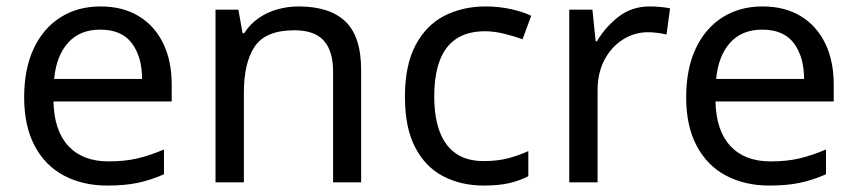

<svg xmlns="http://www.w3.org/2000/svg" viewBox="-20 -566 2659 596"><path d="M313 10Q237 10 178.5 -21Q120 -52 87.5 -113.5Q55 -175 55 -264Q55 -352 84.5 -415Q114 -478 167.5 -512Q221 -546 292 -546Q361 -546 410.5 -516Q460 -486 486.5 -431.5Q513 -377 513 -304V-251H146Q148 -160 192.5 -112.5Q237 -65 317 -65Q368 -65 407.5 -74.5Q447 -84 489 -102V-25Q448 -7 408 1.5Q368 10 313 10ZM148 -321H421Q421 -389 389.5 -431.5Q358 -474 291 -474Q228 -474 191.5 -433.5Q155 -393 148 -321Z M649 0V-536H720L733 -463H738Q756 -491 782.5 -509.5Q809 -528 841 -537Q873 -546 907 -546Q1003 -546 1052 -499.5Q1101 -453 1101 -349V0H1014V-343Q1014 -408 985 -440Q956 -472 894 -472Q805 -472 771 -422Q737 -372 737 -278V0Z M1482 10Q1411 10 1355.5 -19Q1300 -48 1268.5 -109Q1237 -170 1237 -265Q1237 -364 1270 -426Q1303 -488 1359.5 -517Q1416 -546 1488 -546Q1529 -546 1567 -537.5Q1605 -529 1629 -517L1602 -444Q1578 -453 1546 -461Q1514 -469 1486 -469Q1432 -469 1397 -446Q1362 -423 1345 -378Q1328 -333 1328 -266Q1328 -202 1345 -157Q1362 -112 1396 -89Q1430 -66 1481 -66Q1525 -66 1558.5 -75Q1592 -84 1620 -97V-19Q1593 -5 1560.5 2.5Q1528 10 1482 10Z M1747 0V-536H1819L1829 -438H1833Q1859 -482 1900 -514Q1941 -546 1997 -546Q2012 -546 2029.5 -544.5Q2047 -543 2060 -540L2049 -459Q2036 -462 2020.5 -464Q2005 -466 1991 -466Q1950 -466 1914 -443.5Q1878 -421 1856.5 -380.5Q1835 -340 1835 -286V0Z M2368 10Q2292 10 2233.5 -21Q2175 -52 2142.5 -113.5Q2110 -175 2110 -264Q2110 -352 2139.5 -415Q2169 -478 2222.5 -512Q2276 -546 2347 -546Q2416 -546 2465.5 -516Q2515 -486 2541.5 -431.5Q2568 -377 2568 -304V-251H2201Q2203 -160 2247.5 -112.5Q2292 -65 2372 -65Q2423 -65 2462.5 -74.5Q2502 -84 2544 -102V-25Q2503 -7 2463 1.5Q2423 10 2368 10ZM2203 -321H2476Q2476 -389 2444.5 -431.5Q2413 -474 2346 -474Q2283 -474 2246.5 -433.5Q2210 -393 2203 -321Z"/></svg>

Font: Noto Sans Symbols
Style: Regular
Weight: 400
Designer: Monotype Design Team
Foundry: Monotype Imaging Inc.
Version: Version 2.002